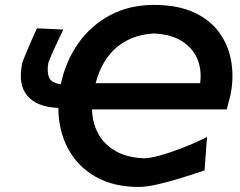

<svg xmlns="http://www.w3.org/2000/svg" viewBox="-20 -747 974 780"><path d="M544.5 12.5Q440 12.5 367 -29.8Q294 -72 255.8 -144.5Q217.5 -217 217 -308.5Q130 -312 91 -358Q52 -404 70.5 -491.5Q71.5 -496 78.2 -512.2Q85 -528.5 94.2 -550.5Q103.5 -572.5 113 -594.5Q122.5 -616.5 130 -632L237 -627Q223 -598 205.2 -559.5Q187.5 -521 177 -494.5Q170 -460.5 178.2 -435.2Q186.5 -410 227 -405Q246.5 -497.5 297.5 -570.2Q348.5 -643 426.8 -685Q505 -727 605.5 -727Q701.5 -727 767.5 -696.8Q833.5 -666.5 871 -614.5Q908.5 -562.5 919.5 -497Q930.5 -431.5 916.5 -361.5L901 -302.5H354Q355 -248.5 378.8 -204.5Q402.5 -160.5 449.2 -133.5Q496 -106.5 565.5 -104Q587.5 -104 629 -115.2Q670.5 -126.5 720.8 -146Q771 -165.5 821 -190.5L811 -55Q769.5 -40.5 718.8 -24.8Q668 -9 621 1.8Q574 12.5 544.5 12.5ZM604.5 -611Q514 -605.5 453.8 -554.5Q393.5 -503.5 368.5 -409H793Q800.5 -464 781.2 -508.8Q762 -553.5 717.5 -580.8Q673 -608 604.5 -611Z"/></svg>

Font: Commissioner Loud SemiBold
Style: Italic
Weight: 600
Italic angle: -12°
Designer: Kostas Bartsokas
Foundry: Kostas Bartsokas
Version: Version 1.000; ttfautohint (v1.8.3)